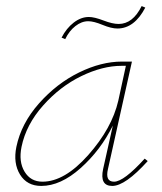

<svg xmlns="http://www.w3.org/2000/svg" viewBox="-20 -610 535 633"><path d="M271 -540Q249 -540 228.5 -524Q208 -508 195 -481L183 -486Q199 -517 223 -535.5Q247 -554 273 -554Q291 -554 321 -542.5Q351 -531 371 -531Q418 -531 447 -590L459 -585Q423 -516 367 -516Q347 -516 318 -528Q289 -540 271 -540ZM457 -87 467 -79Q393 3 350 3Q308 3 320 -53L352 -196Q312 -115 246 -56Q180 3 116 3Q69 3 46 -34.5Q23 -72 34 -126Q50 -203 108.5 -269Q167 -335 240.5 -371Q314 -407 382 -407H415L336 -53Q326 -11 356 -11Q388 -11 457 -87ZM120 -11Q193 -11 271 -99Q349 -187 370 -278L395 -393H381Q318 -393 248 -359Q178 -325 122 -262Q66 -199 51 -126Q41 -77 61 -44Q81 -11 120 -11Z"/></svg>

Font: EauTest Thin
Style: Italic
Weight: 250
Italic angle: -12°
Designer: Christian Thalmann (Catharsis Fonts)
Version: Version 0.001;PS 000.001;hotconv 1.0.88;makeotf.lib2.5.64775